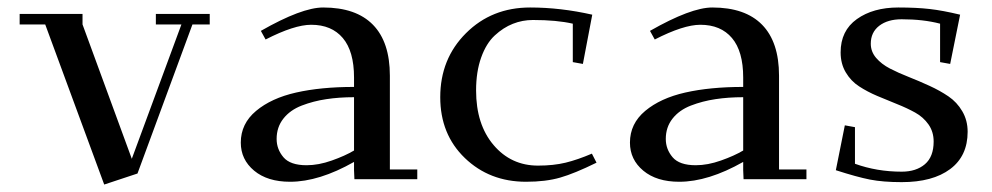

<svg xmlns="http://www.w3.org/2000/svg" viewBox="-20 -476 2635 510"><path d="M32.2 -411.1V-439H199.2V-411.1L330.1 -54.2L461.9 -411.1H394V-439H537.1V-411.1H491.2L345.2 -15.1L256.8 14.2L100.1 -411.1Z M619.6 -97.2Q619.6 -147.5 660.2 -181.4Q700.7 -215.3 766.6 -230.2Q832.5 -245.1 920.4 -245.1V-270Q920.4 -339.8 890.6 -375Q860.8 -410.2 806.6 -410.2Q761.7 -410.2 685.5 -371.1L672.9 -394Q781.7 -456.1 838.4 -456.1Q925.8 -456.1 970.7 -410.2Q1015.6 -364.3 1015.6 -274.9V-25.9H1088.4V0H921.4L920.4 -23.9V-45.9Q827.6 6.8 750.5 6.8Q690.4 6.8 655 -22.7Q619.6 -52.2 619.6 -97.2ZM714.8 -106.9Q714.8 -79.6 732.9 -58.3Q751 -37.1 794.4 -37.1Q826.2 -37.1 861.3 -49.6Q896.5 -62 920.4 -76.2V-217.8Q880.9 -217.8 846.7 -212.6Q812.5 -207.5 781.5 -195.6Q750.5 -183.6 732.7 -160.9Q714.8 -138.2 714.8 -106.9Z M1149.4 -217.8Q1149.4 -319.8 1217.8 -387.9Q1286.1 -456.1 1388.2 -456.1Q1468.8 -456.1 1553.2 -437L1528.3 -306.2L1501.5 -311V-413.1Q1459 -422.9 1395.5 -422.9Q1367.7 -422.9 1342.3 -412.8Q1316.9 -402.8 1294.2 -381.8Q1271.5 -360.8 1258.1 -323.2Q1244.6 -285.6 1244.6 -235.8Q1244.6 -145.5 1291 -90.8Q1337.4 -36.1 1409.2 -36.1Q1450.2 -36.1 1482.4 -43.9Q1514.6 -51.8 1552.2 -67.9L1564.5 -43.9Q1505.9 -15.1 1467.8 -4.2Q1429.7 6.8 1377.4 6.8Q1280.3 6.8 1214.8 -56.2Q1149.4 -119.1 1149.4 -217.8Z M1653.3 -97.2Q1653.3 -147.5 1693.8 -181.4Q1734.4 -215.3 1800.3 -230.2Q1866.2 -245.1 1954.1 -245.1V-270Q1954.1 -339.8 1924.3 -375Q1894.5 -410.2 1840.3 -410.2Q1795.4 -410.2 1719.2 -371.1L1706.5 -394Q1815.4 -456.1 1872.1 -456.1Q1959.5 -456.1 2004.4 -410.2Q2049.3 -364.3 2049.3 -274.9V-25.9H2122.1V0H1955.1L1954.1 -23.9V-45.9Q1861.3 6.8 1784.2 6.8Q1724.1 6.8 1688.7 -22.7Q1653.3 -52.2 1653.3 -97.2ZM1748.5 -106.9Q1748.5 -79.6 1766.6 -58.3Q1784.7 -37.1 1828.1 -37.1Q1859.9 -37.1 1895 -49.6Q1930.2 -62 1954.1 -76.2V-217.8Q1914.6 -217.8 1880.4 -212.6Q1846.2 -207.5 1815.2 -195.6Q1784.2 -183.6 1766.4 -160.9Q1748.5 -138.2 1748.5 -106.9Z M2200.2 -23.9 2224.1 -143.1 2251 -138.2V-41Q2309.1 -20 2375 -20Q2413.6 -20 2436.8 -39.8Q2460 -59.6 2460 -100.1Q2460 -126 2446.3 -145.5Q2432.6 -165 2410.9 -177Q2389.2 -189 2362.8 -199.5Q2336.4 -210 2310.1 -221.2Q2283.7 -232.4 2262 -246.6Q2240.2 -260.7 2226.6 -283.7Q2212.9 -306.6 2212.9 -336.9Q2212.9 -394.5 2256.1 -425.3Q2299.3 -456.1 2366.2 -456.1Q2414.6 -456.1 2449.2 -452.1Q2483.9 -448.2 2530.3 -437L2503.9 -306.2L2477.1 -311V-413.1Q2432.6 -424.8 2375 -424.8Q2337.9 -424.8 2315.4 -407.5Q2293 -390.1 2293 -359.9Q2293 -338.9 2307.1 -322.3Q2321.3 -305.7 2344 -293.9Q2366.7 -282.2 2394 -271.5Q2421.4 -260.7 2449 -248Q2476.6 -235.4 2499.3 -220Q2522 -204.6 2536.1 -180.4Q2550.3 -156.2 2550.3 -126Q2550.3 -61.5 2503.9 -26.9Q2457.5 7.8 2375 7.8Q2325.7 7.8 2290.8 1Q2255.9 -5.9 2200.2 -23.9Z"/></svg>

Font: Dehuti
Style: Bold
Weight: 700
Version: Version 1.2